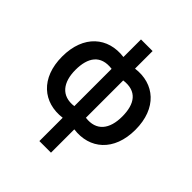

<svg xmlns="http://www.w3.org/2000/svg" viewBox="-258 -906 1304 1304"><g transform="rotate(45 394.0 -254.0)"><path d="M450 -572.9V-741.7H338.5V-572.9C170.8 -594.8 41.7 -487.5 41.7 -281.2C41.7 -75 170.8 32.3 338.5 10.4V234.4H450V10.4C616.7 32.3 745.8 -75 745.8 -281.2C745.8 -487.5 616.7 -594.8 450 -572.9ZM169.8 -281.2C169.8 -399 218.8 -475 338.5 -459.4V-101C224 -86.5 169.8 -163.5 169.8 -281.2ZM450 -101V-459.4C568.8 -475 618.8 -402.1 618.8 -281.2C618.8 -160.4 563.5 -86.5 450 -101Z"/></g></svg>

Font: Manrope3 Bold
Style: Regular
Weight: 700
Designer: Mikhail Sharanda
Foundry: Mikhail Sharanda
Version: Version 3.000;PS 003.000;hotconv 1.0.88;makeotf.lib2.5.64775